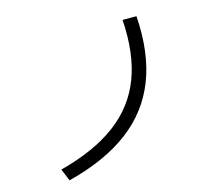

<svg xmlns="http://www.w3.org/2000/svg" viewBox="-122 -884 1183 1059"><g transform="rotate(-20 469.0 -354.5)"><path d="M427.2 -175.3C339.7 -120.9 228.2 -82.4 92.8 -59.6L115.2 11.7C261.7 -12.4 382.8 -54.5 478.5 -114.7C574.2 -175 646.3 -254.6 694.8 -353.5C743.3 -452.5 768.9 -572.3 771.5 -712.9L692.4 -719.7C689.8 -590.2 666.8 -480.6 623.5 -391.1C580.2 -301.6 514.8 -229.7 427.2 -175.3Z"/></g></svg>

Font: Pretendard Variable
Style: Regular
Weight: 400
Designer: Base glyphs from Inter by Rasmus Andersson; Hangeul glyphs from Noto Sans CJK(Source Han Sans) by Jang Soo-young and Kan
Foundry: Kil Hyung-jin
Version: Version 1.309;Glyphs 3.2 (3225)